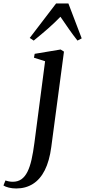

<svg xmlns="http://www.w3.org/2000/svg" viewBox="-144 -814 484 1088"><path d="M146.5 19.5Q136 98.5 109.8 150.5Q83.5 202.5 42.5 228.2Q1.5 254 -52 254Q-74 254 -93.8 249.2Q-113.5 244.5 -124.5 237L-113 208.5Q-105.5 211.5 -94 213.8Q-82.5 216 -72 216Q-43 216 -22.8 201.8Q-2.5 187.5 11.5 159.5Q25.5 131.5 34.8 90.2Q44 49 51 -4.5L111.5 -467L48.5 -487L52.5 -509L199.5 -533.5L218.5 -521.5ZM47 -584 24.5 -599 174 -794.5H243.5L319 -596.5L295 -584Q271 -614.5 247.8 -647.5Q224.5 -680.5 198.5 -719Q165.5 -685 128.2 -652.2Q91 -619.5 47 -584Z"/></svg>

Font: Merriweather 96pt
Style: Italic
Weight: 400
Italic angle: -7.8°
Version: Version 2.101